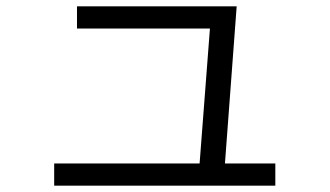

<svg xmlns="http://www.w3.org/2000/svg" viewBox="-20 -583 1040 606"><path d="M607 -28 645 -524 672 -493H223V-563H727L687 -27ZM151 3V-67H849V3Z"/></svg>

Font: M PLUS 1
Style: Regular
Weight: 400
Designer: Coji Morishita
Foundry: UNDERFOREST DESIGN
Version: Version 1.001